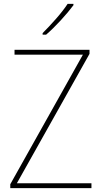

<svg xmlns="http://www.w3.org/2000/svg" viewBox="-20 -971 525 991"><path d="M452 0H33V-20L408 -689H55V-714H442V-693L67 -25H452ZM359 -944Q333 -909 293.5 -866Q254 -823 218 -792H200V-800Q234 -834 270 -875Q306 -916 329 -951H359Z"/></svg>

Font: Noto Sans Myanmar SemiCondensed Thin
Style: Regular
Weight: 100
Width: 4
Designer: Monotype Design Team
Foundry: Monotype Imaging Inc.
Version: Version 2.107; ttfautohint (v1.8.4.7-5d5b)